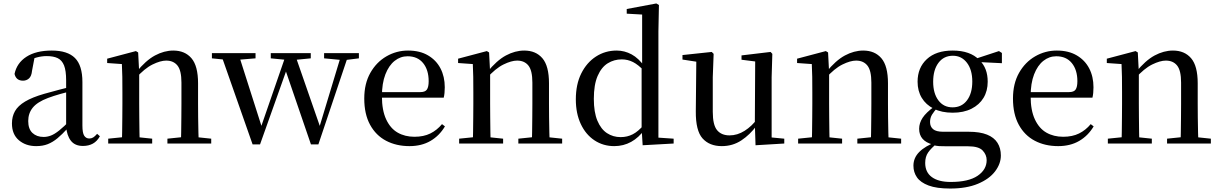

<svg xmlns="http://www.w3.org/2000/svg" viewBox="-20 -829 7047 1109"><path d="M189 15Q129 15 89 -19Q49 -53 49 -116Q49 -156 66.5 -187Q84 -218 125 -242.5Q166 -267 235 -287Q276 -299 323 -311Q370 -323 410 -333V-308Q370 -298 329.5 -286.5Q289 -275 257 -263Q196 -240 169.5 -207.5Q143 -175 143 -130Q143 -84 167.5 -61Q192 -38 232 -38Q253 -38 274 -46Q295 -54 322 -75.5Q349 -97 386 -135L396 -86H369Q339 -53 312 -30.5Q285 -8 256 3.5Q227 15 189 15ZM459 14Q413 14 389.5 -16Q366 -46 362 -98V-101V-365Q362 -421 350 -451Q338 -481 313.5 -493Q289 -505 250 -505Q222 -505 193.5 -497.5Q165 -490 131 -472L180 -499L165 -420Q162 -389 147.5 -376Q133 -363 113 -363Q73 -363 64 -402Q77 -465 132.5 -501Q188 -537 279 -537Q370 -537 413 -494Q456 -451 456 -355V-104Q456 -61 466.5 -45Q477 -29 496 -29Q508 -29 518 -35Q528 -41 541 -56L557 -42Q541 -13 516.5 0.5Q492 14 459 14Z M605 0V-28L713 -39H754L859 -28V0ZM684 0Q685 -25 685.5 -66Q686 -107 686.5 -152Q687 -197 687 -230V-295Q687 -346 686.5 -384.5Q686 -423 684 -459L599 -465V-490L765 -534L778 -526L784 -410V-409V-230Q784 -197 784.5 -152Q785 -107 785.5 -66Q786 -25 787 0ZM947 0V-28L1053 -39H1095L1200 -28V0ZM1025 0Q1026 -25 1026.5 -65.5Q1027 -106 1027.5 -151Q1028 -196 1028 -230V-352Q1028 -422 1005 -450.5Q982 -479 940 -479Q907 -479 861 -456.5Q815 -434 763 -376L756 -412H767Q822 -480 875 -508.5Q928 -537 981 -537Q1048 -537 1086 -492.5Q1124 -448 1124 -348V-230Q1124 -196 1124.5 -151Q1125 -106 1126 -65.5Q1127 -25 1128 0Z M1439 5 1254 -522H1356L1498 -77L1480 -76L1486 -91L1635 -522H1681L1836 -76H1819L1823 -89L1954 -522H1996L1819 5H1776L1619 -453H1646L1639 -436L1482 5ZM1204 -492V-522H1456V-492L1334 -482H1303ZM1544 -492V-522H1775V-492L1673 -482H1647ZM1852 -492V-522H2053V-492L1973 -482H1958Z M2345 15Q2269 15 2210 -16Q2151 -47 2117.5 -108.5Q2084 -170 2084 -260Q2084 -346 2119 -408Q2154 -470 2212 -503.5Q2270 -537 2337 -537Q2405 -537 2452.5 -509Q2500 -481 2524.5 -433.5Q2549 -386 2549 -325Q2549 -289 2543 -265H2128V-297H2408Q2436 -297 2446 -312Q2456 -327 2456 -360Q2456 -425 2424 -464.5Q2392 -504 2334 -504Q2293 -504 2259.5 -477.5Q2226 -451 2206 -399.5Q2186 -348 2186 -273Q2186 -192 2210.5 -139.5Q2235 -87 2277 -63Q2319 -39 2374 -39Q2427 -39 2465.5 -58Q2504 -77 2533 -112L2550 -99Q2518 -45 2466.5 -15Q2415 15 2345 15Z M2632 0V-28L2740 -39H2781L2886 -28V0ZM2711 0Q2712 -25 2712.5 -66Q2713 -107 2713.5 -152Q2714 -197 2714 -230V-295Q2714 -346 2713.5 -384.5Q2713 -423 2711 -459L2626 -465V-490L2792 -534L2805 -526L2811 -410V-409V-230Q2811 -197 2811.5 -152Q2812 -107 2812.5 -66Q2813 -25 2814 0ZM2974 0V-28L3080 -39H3122L3227 -28V0ZM3052 0Q3053 -25 3053.5 -65.5Q3054 -106 3054.5 -151Q3055 -196 3055 -230V-352Q3055 -422 3032 -450.5Q3009 -479 2967 -479Q2934 -479 2888 -456.5Q2842 -434 2790 -376L2783 -412H2794Q2849 -480 2902 -508.5Q2955 -537 3008 -537Q3075 -537 3113 -492.5Q3151 -448 3151 -348V-230Q3151 -196 3151.5 -151Q3152 -106 3153 -65.5Q3154 -25 3155 0Z M3528 15Q3464 15 3413.5 -18.5Q3363 -52 3334.5 -113Q3306 -174 3306 -255Q3306 -342 3337.5 -405Q3369 -468 3422.5 -502.5Q3476 -537 3542 -537Q3587 -537 3628 -515Q3669 -493 3705 -442H3715L3701 -419Q3667 -455 3636.5 -470.5Q3606 -486 3571 -486Q3527 -486 3490.5 -463.5Q3454 -441 3432 -390.5Q3410 -340 3410 -258Q3410 -181 3430.5 -132Q3451 -83 3486 -60Q3521 -37 3565 -37Q3603 -37 3635 -53.5Q3667 -70 3699 -108L3713 -82H3704Q3670 -34 3625.5 -9.5Q3581 15 3528 15ZM3692 10 3686 -87V-89V-438L3689 -448V-745L3600 -750V-777L3771 -809L3786 -800L3783 -647V-34L3871 -28V0Z M4149 15Q4078 15 4038 -29.5Q3998 -74 3999 -186L4002 -488L4026 -469L3922 -485V-511L4091 -529L4102 -518L4097 -383V-183Q4097 -107 4122 -77Q4147 -47 4194 -47Q4239 -47 4281 -73.5Q4323 -100 4356 -145L4382 -103H4350Q4312 -51 4262 -18Q4212 15 4149 15ZM4344 10 4340 -113V-114L4342 -474L4263 -484V-509L4431 -529L4441 -518L4437 -383V-35L4510 -28V0Z M4590 0V-28L4698 -39H4739L4844 -28V0ZM4669 0Q4670 -25 4670.5 -66Q4671 -107 4671.5 -152Q4672 -197 4672 -230V-295Q4672 -346 4671.5 -384.5Q4671 -423 4669 -459L4584 -465V-490L4750 -534L4763 -526L4769 -410V-409V-230Q4769 -197 4769.5 -152Q4770 -107 4770.5 -66Q4771 -25 4772 0ZM4932 0V-28L5038 -39H5080L5185 -28V0ZM5010 0Q5011 -25 5011.5 -65.5Q5012 -106 5012.5 -151Q5013 -196 5013 -230V-352Q5013 -422 4990 -450.5Q4967 -479 4925 -479Q4892 -479 4846 -456.5Q4800 -434 4748 -376L4741 -412H4752Q4807 -480 4860 -508.5Q4913 -537 4966 -537Q5033 -537 5071 -492.5Q5109 -448 5109 -348V-230Q5109 -196 5109.5 -151Q5110 -106 5111 -65.5Q5112 -25 5113 0Z M5468 260Q5390 260 5343.5 242.5Q5297 225 5276.5 195.5Q5256 166 5256 128Q5256 83 5289.5 49Q5323 15 5389 -10L5394 -2Q5358 27 5341 51.5Q5324 76 5324 112Q5324 166 5362.5 194Q5401 222 5471 222Q5574 222 5626.5 186.5Q5679 151 5679 96Q5679 65 5656 40.5Q5633 16 5572 16H5452Q5424 16 5404.5 15Q5385 14 5368 8V6Q5289 -15 5289 -85Q5289 -118 5309 -148.5Q5329 -179 5377 -214V-223L5399 -212Q5375 -186 5363.5 -167Q5352 -148 5352 -124Q5352 -98 5369.5 -83Q5387 -68 5428 -68H5575Q5640 -68 5681 -51.5Q5722 -35 5741.5 -4Q5761 27 5761 69Q5761 117 5727.5 161Q5694 205 5628.5 232.5Q5563 260 5468 260ZM5483 -178Q5419 -178 5373.5 -201Q5328 -224 5304 -264Q5280 -304 5280 -357Q5280 -438 5333.5 -487.5Q5387 -537 5483 -537Q5533 -537 5571.5 -523.5Q5610 -510 5635 -484L5638 -481Q5685 -436 5685 -357Q5685 -304 5661 -264Q5637 -224 5591.5 -201Q5546 -178 5483 -178ZM5482 -209Q5535 -209 5565.5 -249.5Q5596 -290 5596 -358Q5596 -426 5565 -466.5Q5534 -507 5484 -507Q5431 -507 5400.5 -466Q5370 -425 5370 -357Q5370 -290 5400 -249.5Q5430 -209 5482 -209ZM5604 -472V-488H5610L5750 -534L5767 -523V-464Z M6092 15Q6016 15 5957 -16Q5898 -47 5864.5 -108.5Q5831 -170 5831 -260Q5831 -346 5866 -408Q5901 -470 5959 -503.5Q6017 -537 6084 -537Q6152 -537 6199.5 -509Q6247 -481 6271.5 -433.5Q6296 -386 6296 -325Q6296 -289 6290 -265H5875V-297H6155Q6183 -297 6193 -312Q6203 -327 6203 -360Q6203 -425 6171 -464.5Q6139 -504 6081 -504Q6040 -504 6006.5 -477.5Q5973 -451 5953 -399.5Q5933 -348 5933 -273Q5933 -192 5957.5 -139.5Q5982 -87 6024 -63Q6066 -39 6121 -39Q6174 -39 6212.5 -58Q6251 -77 6280 -112L6297 -99Q6265 -45 6213.5 -15Q6162 15 6092 15Z M6379 0V-28L6487 -39H6528L6633 -28V0ZM6458 0Q6459 -25 6459.5 -66Q6460 -107 6460.5 -152Q6461 -197 6461 -230V-295Q6461 -346 6460.5 -384.5Q6460 -423 6458 -459L6373 -465V-490L6539 -534L6552 -526L6558 -410V-409V-230Q6558 -197 6558.5 -152Q6559 -107 6559.5 -66Q6560 -25 6561 0ZM6721 0V-28L6827 -39H6869L6974 -28V0ZM6799 0Q6800 -25 6800.5 -65.5Q6801 -106 6801.5 -151Q6802 -196 6802 -230V-352Q6802 -422 6779 -450.5Q6756 -479 6714 -479Q6681 -479 6635 -456.5Q6589 -434 6537 -376L6530 -412H6541Q6596 -480 6649 -508.5Q6702 -537 6755 -537Q6822 -537 6860 -492.5Q6898 -448 6898 -348V-230Q6898 -196 6898.5 -151Q6899 -106 6900 -65.5Q6901 -25 6902 0Z"/></svg>

Font: Noto Serif SC ExtraLight Medium
Style: Regular
Weight: 500
Version: Version 2.002-H1;hotconv 1.1.0;makeotfexe 2.6.0